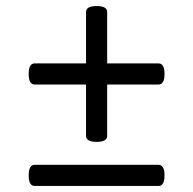

<svg xmlns="http://www.w3.org/2000/svg" viewBox="-20 -616 640 636"><path d="M265 -166V-336H95Q75 -336 75 -371Q75 -406 95 -406H265V-576Q265 -596 300 -596Q335 -596 335 -576V-406H505Q525 -406 525 -371Q525 -336 505 -336H335V-166Q335 -146 300 -146Q265 -146 265 -166ZM95 -70H505Q525 -70 525 -35Q525 0 505 0H95Q75 0 75 -35Q75 -70 95 -70Z"/></svg>

Font: Offside
Style: Regular
Weight: 400
Designer: Eduardo Rodriguez Tunni
Foundry: Eduardo Rodriguez Tunni
Version: Version 1.001